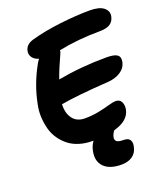

<svg xmlns="http://www.w3.org/2000/svg" viewBox="-174 -865 1041 1217"><g transform="rotate(-20 347.0 -256.0)"><path d="M312 34.2Q264.2 34.2 223.4 21.5Q182.6 8.8 153.3 -14.2Q124 -37.1 102.1 -68.6Q80.1 -100.1 69.8 -138.2Q59.6 -176.3 57.1 -219Q54.7 -261.7 64.9 -307.1Q88.4 -426.8 149.9 -539.1Q157.7 -555.2 170.9 -571.8Q141.1 -580.6 127.9 -600.1Q114.7 -619.6 119.1 -642.1Q123.5 -663.1 136.5 -676.5Q149.4 -689.9 174.8 -698.2Q265.6 -724.1 377 -737.1Q488.3 -750 577.1 -750Q641.1 -750 670.4 -726.6Q699.7 -703.1 692.9 -668Q686.5 -636.2 662.8 -620.1Q639.2 -604 585.9 -604Q448.2 -604 314 -577.1Q314 -568.4 311 -561Q267.1 -465.3 246.1 -404.8Q405.8 -434.1 575.2 -434.1Q627.4 -434.1 647.2 -419.7Q667 -405.3 660.2 -372.1Q651.9 -333 616 -310.1Q580.1 -287.1 529.8 -284.2Q315.9 -270.5 209 -251Q206.5 -189.9 234.4 -153.6Q262.2 -117.2 315.9 -117.2Q366.7 -117.2 411.4 -126.5Q456.1 -135.7 486.8 -144.8Q517.6 -153.8 534.2 -153.8Q562 -153.8 573 -131.6Q584 -109.4 578.1 -80.1Q564 -10.3 463.9 17.1Q449.2 35.6 444.8 56.2Q440.9 75.7 452.6 85.4Q464.4 95.2 498 95.2Q529.8 95.2 540.5 112.5Q551.3 129.9 544.9 157.2Q536.6 197.8 507.1 217.8Q477.5 237.8 434.1 237.8Q353.5 237.8 315.9 198.7Q278.3 159.7 292 94.2Q298.3 61 317.9 34.2Z"/></g></svg>

Font: Shantell Sans Irregular
Style: Bold Italic
Weight: 700
Italic angle: -11.31°
Designer: Stephen Nixon, Anya Danilova, Shantell Martin
Foundry: Arrow Type
Version: Version 1.006;[9816181b4]